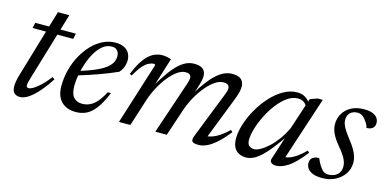

<svg xmlns="http://www.w3.org/2000/svg" viewBox="-59 -861 2374 1178"><g transform="rotate(15 1128.0 -272.0)"><path d="M66 -419.5 74.5 -454.5H332L324.5 -419.5ZM131 -109.5Q128.5 -100.5 126.8 -93.8Q125 -87 124.2 -82Q123.5 -77 123.5 -73Q123.5 -64.5 127.5 -60.5Q131.5 -56.5 138.5 -56.5Q149.5 -56.5 168 -67.5Q186.5 -78.5 211 -101.2Q235.5 -124 263 -160L278 -150Q251 -108.5 226.2 -78.5Q201.5 -48.5 179.2 -29Q157 -9.5 137 0Q117 9.5 99 9.5Q77.5 9.5 63.8 -3.2Q50 -16 50 -46.5Q50 -59 52.8 -76.5Q55.5 -94 64 -122.5L191.5 -553.5H264Z M567.5 -435.5Q536.5 -435.5 511 -415.8Q485.5 -396 466 -363.2Q446.5 -330.5 433 -291.5Q419.5 -252.5 412.5 -214Q405.5 -175.5 405.5 -145Q405.5 -93 425.5 -71Q445.5 -49 479.5 -49Q504 -49 526.5 -58.8Q549 -68.5 570.8 -92.2Q592.5 -116 614 -158H634.5Q607.5 -92.5 580 -56Q552.5 -19.5 522 -4.8Q491.5 10 454.5 10Q415.5 10 387.5 -5Q359.5 -20 344.2 -49.2Q329 -78.5 329 -121Q329 -174 342 -224.2Q355 -274.5 378.8 -318Q402.5 -361.5 434.2 -394.5Q466 -427.5 503.8 -446Q541.5 -464.5 582 -464.5Q617 -464.5 639 -452.8Q661 -441 671.2 -421.2Q681.5 -401.5 681.5 -378.5Q681.5 -357 673.2 -335.2Q665 -313.5 650 -298Q626 -287 596.5 -275.2Q567 -263.5 534.2 -251.5Q501.5 -239.5 467 -228.2Q432.5 -217 398 -207L400 -236Q451.5 -251 488.5 -265.8Q525.5 -280.5 549.8 -295Q574 -309.5 588 -324.2Q602 -339 608 -354.5Q614 -370 614 -386Q614 -401 608.5 -412Q603 -423 592.8 -429.2Q582.5 -435.5 567.5 -435.5Z M1269 -38.5 1266 -55.5Q1282 -54.5 1303.5 -61.8Q1325 -69 1350.8 -86Q1376.5 -103 1404.5 -130.5L1416 -119Q1378 -71.5 1345.8 -43Q1313.5 -14.5 1286.2 -2.2Q1259 10 1235.5 10Q1203 10 1194.5 -0.5Q1186 -11 1197.5 -39.5L1309 -322.5Q1316.5 -341 1319.8 -352Q1323 -363 1323 -371Q1323 -385 1314 -392.8Q1305 -400.5 1283.5 -400.5Q1259 -400.5 1231.5 -381.8Q1204 -363 1177.2 -331.2Q1150.5 -299.5 1128 -259.5Q1105.5 -219.5 1090.5 -177.5L1031.5 0H958.5L1071 -333.5Q1073.5 -341.5 1075.5 -348.5Q1077.5 -355.5 1078.5 -361.5Q1079.5 -367.5 1079.5 -372.5Q1079.5 -386.5 1071 -393.5Q1062.5 -400.5 1043.5 -400.5Q1020 -400.5 993 -381.8Q966 -363 939.5 -330.2Q913 -297.5 890.2 -255Q867.5 -212.5 853 -166L800 0H727.5L851.5 -392.5Q851 -395 849.2 -397.5Q847.5 -400 843.5 -400Q828 -400 810.2 -391.2Q792.5 -382.5 772.5 -359.8Q752.5 -337 729 -295.5L715.5 -301.5Q740.5 -364 767 -399.5Q793.5 -435 821.8 -449.8Q850 -464.5 879.5 -464.5Q890 -464.5 899.2 -463.2Q908.5 -462 917.8 -459.8Q927 -457.5 936 -454L878 -269H874Q908.5 -327 936.5 -365Q964.5 -403 989.2 -424.8Q1014 -446.5 1036.5 -455.5Q1059 -464.5 1082 -464.5Q1121.5 -464.5 1139 -448.8Q1156.5 -433 1156.5 -406Q1156.5 -391.5 1152.2 -373Q1148 -354.5 1140.5 -331L1123 -280H1117.5Q1149 -332 1176.2 -367.5Q1203.5 -403 1228.5 -424.5Q1253.5 -446 1277 -455.5Q1300.5 -465 1323.5 -465Q1365 -465 1382 -448Q1399 -431 1399 -403.5Q1399 -386.5 1393.8 -365.5Q1388.5 -344.5 1375 -310.5Z M1691 -25.5 1746 -196H1756.5Q1716 -135.5 1684.2 -95.8Q1652.5 -56 1626.5 -33Q1600.5 -10 1578.8 -0.5Q1557 9 1537 9Q1510.5 9 1490.2 -1.2Q1470 -11.5 1458.8 -33Q1447.5 -54.5 1447.5 -88Q1447.5 -131 1463.5 -181Q1479.5 -231 1507.5 -280Q1535.5 -329 1572.5 -369.5Q1609.5 -410 1652 -434.2Q1694.5 -458.5 1738.5 -458.5Q1767.5 -458.5 1788.2 -446.2Q1809 -434 1825.5 -409.5L1810.5 -387Q1803.5 -404 1788.8 -413.8Q1774 -423.5 1752.5 -423.5Q1718 -423.5 1685 -400.2Q1652 -377 1623.2 -339.2Q1594.5 -301.5 1572.8 -257.8Q1551 -214 1538.8 -172.5Q1526.5 -131 1526.5 -100.5Q1526.5 -75.5 1539 -64.2Q1551.5 -53 1571 -53Q1586.5 -53 1609.8 -65.5Q1633 -78 1659 -101.5Q1685 -125 1710.2 -159.2Q1735.5 -193.5 1755.5 -236.5L1822 -438L1868 -454.5H1900.5L1764 -38L1755 -56Q1770.5 -53 1792.2 -60Q1814 -67 1839.8 -84.8Q1865.5 -102.5 1892.5 -130.5L1903.5 -119Q1847 -46.5 1804.5 -18.2Q1762 10 1728 10Q1705.5 10 1695.5 0.2Q1685.5 -9.5 1691 -25.5Z M1971.5 -104Q1976.5 -93 1982.2 -81Q1988 -69 2000 -51.5Q2012 -33.5 2024 -27Q2036 -20.5 2049 -20.5Q2072.5 -20.5 2090.5 -28.8Q2108.5 -37 2118.5 -53Q2128.5 -69 2128.5 -91.5Q2128.5 -106.5 2123.2 -122.5Q2118 -138.5 2105.2 -158.5Q2092.5 -178.5 2069.5 -205.5Q2047 -232.5 2034.2 -254.2Q2021.5 -276 2016.2 -294.5Q2011 -313 2011 -330.5Q2011 -367.5 2029 -398Q2047 -428.5 2080.8 -446.5Q2114.5 -464.5 2161 -464.5Q2195 -464.5 2216 -456Q2237 -447.5 2246.5 -433.2Q2256 -419 2256 -400.5Q2256 -388 2250.2 -378.2Q2244.5 -368.5 2233 -363Q2221.5 -357.5 2204 -357.5Q2201.5 -369.5 2196 -379.5Q2190.5 -389.5 2179.5 -404.5Q2168.5 -419.5 2156 -426.8Q2143.5 -434 2130 -434Q2099.5 -434 2082 -417.5Q2064.5 -401 2064.5 -371Q2064.5 -358.5 2069.8 -343.8Q2075 -329 2087.5 -309.2Q2100 -289.5 2122 -261Q2144 -233.5 2157 -210.8Q2170 -188 2175.8 -168.8Q2181.5 -149.5 2181.5 -131.5Q2181.5 -91 2160.2 -59Q2139 -27 2102.5 -8.5Q2066 10 2019.5 10Q1983 10 1960 0.8Q1937 -8.5 1926.2 -24.2Q1915.5 -40 1915.5 -58Q1915.5 -72 1922 -82.5Q1928.5 -93 1941 -98.5Q1953.5 -104 1971.5 -104Z"/></g></svg>

Font: Newsreader 36pt
Style: Italic
Weight: 400
Italic angle: -17°
Designer: Hugues Gentile
Foundry: Production Type
Version: Version 1.003